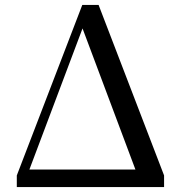

<svg xmlns="http://www.w3.org/2000/svg" viewBox="-20 -757 733 777"><path d="M314 -642 528 -71H99ZM62 0H644V-47L379 -737H313L48 -47V0Z"/></svg>

Font: Noto Serif HK Medium
Style: Regular
Weight: 500
Designer: Ryoko NISHIZUKA 西塚涼子 (kana & ideographs); Frank Grießhammer (Latin, Greek & Cyrillic); Wenlong ZHANG 张文龙 (bopomofo); San
Foundry: Adobe
Version: Version 2.001;hotconv 1.1.0;makeotfexe 2.6.0